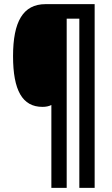

<svg xmlns="http://www.w3.org/2000/svg" viewBox="-20 -780 540 927"><path d="M437 127V-760H200C91 -760 43 -675 43 -509C43 -344 88 -264 185 -264C202 -264 216 -267 228 -273V127H302V-690H363V127Z"/></svg>

Font: Noto Sans Ethiopic ExtraCondensed
Style: Bold
Weight: 700
Width: 2
Designer: Monotype Design Team
Foundry: Monotype Imaging Inc.
Version: Version 2.102